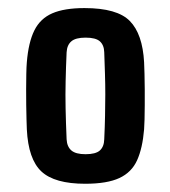

<svg xmlns="http://www.w3.org/2000/svg" viewBox="-20 -829 420 473"><path d="M189.8 -376.3Q114.5 -376.3 82.1 -406.5Q49.7 -436.7 46.1 -510.4Q45.6 -518.9 45.3 -534.8Q44.9 -550.6 44.6 -570Q44.4 -589.4 44.4 -609.3Q44.4 -629.3 44.8 -646.7Q45.1 -664.2 46.1 -675.7Q50.1 -724.7 64.6 -754Q79.1 -783.3 108.8 -796.2Q138.5 -809.1 188.2 -809.1Q268.7 -809.1 299.9 -777.2Q331.2 -745.3 335 -675.7Q335.5 -664.2 336 -646.7Q336.5 -629.3 336.6 -609.3Q336.7 -589.4 336.6 -570Q336.5 -550.6 336.1 -534.8Q335.7 -518.9 335 -510.4Q331.2 -464.1 317.8 -434.3Q304.4 -404.5 274.1 -390.4Q243.9 -376.3 189.8 -376.3ZM190.8 -449.1Q215.9 -449.1 226.1 -458.4Q236.3 -467.7 236.8 -485.8Q238.3 -517.3 238.8 -544.2Q239.4 -571.2 239.4 -596.2Q239.4 -621.2 238.6 -646.6Q237.9 -672.1 236.8 -700.3Q236.3 -717.9 226.1 -727.1Q215.9 -736.3 190.8 -736.3Q166.4 -736.3 155.8 -727.2Q145.1 -718.1 144.1 -700.2Q142.4 -662.4 141.7 -629.4Q140.9 -596.4 141.6 -562.1Q142.3 -527.9 144.1 -485.8Q145.1 -467.6 155.9 -458.3Q166.6 -449.1 190.8 -449.1Z"/></svg>

Font: Big Shoulders Display SC Thin
Style: Regular
Weight: 100
Designer: Patric King
Foundry: XO Type Co
Version: Version 2.002